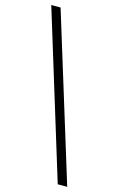

<svg xmlns="http://www.w3.org/2000/svg" viewBox="-142 -841 665 1076"><g transform="rotate(15 190.0 -303.5)"><path d="M365 177H310L15 -784H69Z"/></g></svg>

Font: Noto Serif KR SemiBold
Style: Regular
Weight: 600
Designer: Ryoko NISHIZUKA 西塚涼子 (kana & ideographs); Frank Grießhammer (Latin, Greek & Cyrillic); Wenlong ZHANG 张文龙 (bopomofo); San
Foundry: Adobe
Version: Version 2.003-H1;hotconv 1.1.1;makeotfexe 2.6.0